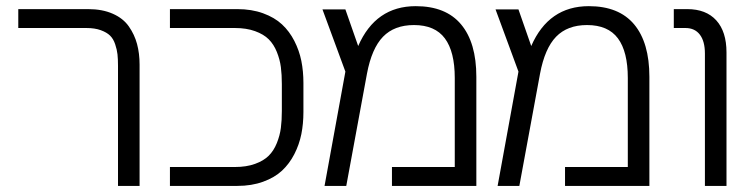

<svg xmlns="http://www.w3.org/2000/svg" viewBox="-20 -610 2464 630"><path d="M438 -397.9V0H367.2V-394Q367.2 -416.5 365.5 -431.9Q363.8 -447.3 357.9 -464.8Q352.1 -482.4 341.1 -493.2Q330.1 -503.9 310.5 -511Q291 -518.1 263.2 -518.1H40V-580.1H269Q315.9 -580.1 350.1 -564.9Q384.3 -549.8 402.8 -523.2Q421.4 -496.6 429.7 -465.6Q438 -434.6 438 -397.9Z M975.6 -337.9V-242.2Q975.6 -204.1 968.8 -169.9Q961.9 -135.7 945.8 -104.2Q929.7 -72.8 905.3 -50Q880.9 -27.3 843.3 -13.7Q805.7 0 758.8 0H537.6V-62H750.5Q788.6 -62 816.9 -72.3Q845.2 -82.5 861.8 -99.1Q878.4 -115.7 888.4 -140.6Q898.4 -165.5 901.6 -190.2Q904.8 -214.8 904.8 -246.1V-334Q904.8 -365.2 901.6 -389.9Q898.4 -414.6 888.4 -439.5Q878.4 -464.4 861.8 -481Q845.2 -497.6 816.9 -507.8Q788.6 -518.1 750.5 -518.1H537.6V-580.1H758.8Q805.7 -580.1 843.3 -566.4Q880.9 -552.7 905.3 -530Q929.7 -507.3 945.8 -475.8Q961.9 -444.3 968.8 -410.2Q975.6 -376 975.6 -337.9Z M1116.2 0H1044.9L1113.3 -375L1038.1 -579.1H1113.3L1155.3 -459Q1212.4 -589.8 1344.2 -589.8Q1442.9 -589.8 1492.9 -530Q1543 -470.2 1543 -357.9V0H1266.1V-62H1472.2V-354Q1472.2 -440.4 1439.7 -484.1Q1407.2 -527.8 1338.4 -527.8Q1273.9 -527.8 1236.8 -489.5Q1199.7 -451.2 1184.1 -368.2Z M1684.1 0H1612.8L1681.2 -375L1606 -579.1H1681.2L1723.1 -459Q1780.3 -589.8 1912.1 -589.8Q2010.7 -589.8 2060.8 -530Q2110.8 -470.2 2110.8 -357.9V0H1834V-62H2040V-354Q2040 -440.4 2007.6 -484.1Q1975.1 -527.8 1906.2 -527.8Q1841.8 -527.8 1804.7 -489.5Q1767.6 -451.2 1752 -368.2Z M2363.8 -438V0H2293V-434.1Q2293 -474.6 2276.4 -496.3Q2259.8 -518.1 2229 -518.1H2190.9V-580.1H2234.9Q2296.9 -580.1 2330.3 -543.2Q2363.8 -506.3 2363.8 -438Z"/></svg>

Font: LT Superior
Style: Regular
Weight: 400
Designer: Daniel Lyons
Foundry: LyonsType
Version: Version 1.000